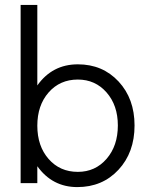

<svg xmlns="http://www.w3.org/2000/svg" viewBox="-20 -746 601 782"><path d="M297 -484Q398 -484 463 -414Q528 -344 528 -235Q528 -125 462.5 -54.5Q397 16 295 16Q193 16 132 -69V0H64V-726H132V-398Q193 -484 297 -484ZM297 -46Q368 -46 414 -99Q460 -152 460 -235Q460 -317 414 -369.5Q368 -422 297 -422Q224 -422 178 -369.5Q132 -317 132 -234Q132 -151 178 -98.5Q224 -46 297 -46Z"/></svg>

Font: Didact Gothic
Style: Regular
Weight: 400
Designer: Daniel Johnson
Foundry: Daniel Johnson
Version: Version 2.101;PS 002.101;hotconv 1.0.88;makeotf.lib2.5.64775